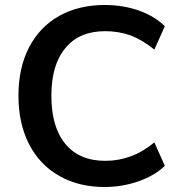

<svg xmlns="http://www.w3.org/2000/svg" viewBox="-20 -741 725 770"><path d="M400 9Q295 9 217 -36Q139 -80 96 -164Q54 -247 54 -357Q54 -468 96 -550Q138 -632 217 -677Q296 -721 400 -721Q473 -721 536 -699Q599 -677 641 -636L599 -542Q551 -581 504 -599Q455 -616 402 -616Q298 -616 243 -549Q186 -482 186 -357Q186 -232 242 -164Q298 -96 402 -96Q456 -96 504 -114Q550 -130 599 -170L641 -76Q601 -37 536 -14Q470 9 400 9Z"/></svg>

Font: PRinguin Sans
Style: Bold
Weight: 700
Designer: Vernon Adams
Foundry: Vernon Adams
Version: ""